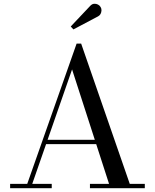

<svg xmlns="http://www.w3.org/2000/svg" viewBox="-20 -995 818 1015"><path d="M219 -233V-256H544V-233ZM409 -764.5 666 -23H745.5V0H455.5V-23H556.5L361 -628L150.5 -23H253.5V0H33.5V-23H124L385 -764.5ZM368 -839.5 354 -855 456 -963Q466 -974 477 -975Q488 -976 497.8 -971Q507.5 -966 512 -957.5Q517 -949.5 516.5 -939.5Q516 -929.5 511.5 -921.2Q507 -913 498.5 -908.5Z"/></svg>

Font: BodoniModa 10 Custom
Style: Regular
Weight: 400
Designer: Owen Earl
Foundry: indestructible type
Version: Version 2.005